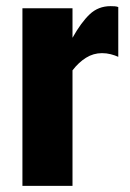

<svg xmlns="http://www.w3.org/2000/svg" viewBox="-20 -605 423 625"><path d="M53 0V-578H216V-482Q244 -532 272 -558.5Q300 -585 340 -585Q348 -585 354 -584.5Q360 -584 365 -582V-420Q354 -425 340.5 -428.5Q327 -432 312 -432Q284 -432 260 -417Q236 -402 216 -376V0Z"/></svg>

Font: Oswald
Style: Bold
Weight: 700
Designer: Vernon Adams
Foundry: Vernon Adams
Version: Version 4.103;gftools[0.9.33.dev8+g029e19f]